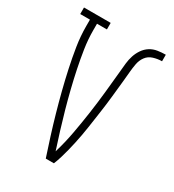

<svg xmlns="http://www.w3.org/2000/svg" viewBox="-178 -838 855 941"><g transform="rotate(30 250.0 -367.5)"><path d="M227 0Q209 -54 192 -108Q175 -162 159.5 -216.5Q144 -271 130 -326Q116 -381 104 -436.5Q92 -492 83 -548.5Q74 -605 74 -662V-698H19V-735H170V-698H114V-662Q114 -610 122 -558Q130 -506 140.5 -455.5Q151 -405 163.5 -354.5Q176 -304 190 -254Q204 -204 219.5 -154Q235 -104 251 -55Q269 -115 280.5 -177.5Q292 -240 301 -302.5Q310 -365 316.5 -428Q323 -491 329 -554V-555Q331 -578 333.5 -600.5Q336 -623 343 -644.5Q350 -666 363 -685Q376 -704 395 -716Q414 -728 437 -731.5Q460 -735 482 -735V-698Q458 -698 434 -690.5Q410 -683 396 -664Q382 -645 377.5 -620.5Q373 -596 371 -572Q369 -548 366.5 -523.5Q364 -499 361.5 -475Q359 -451 356.5 -427Q354 -403 351 -379Q348 -355 344.5 -331Q341 -307 337.5 -283Q334 -259 330.5 -235Q327 -211 322.5 -187Q318 -163 313 -139.5Q308 -116 302 -92.5Q296 -69 289 -45.5Q282 -22 273 0Z"/></g></svg>

Font: Iosevka Curly Slab Extralight
Style: Regular
Weight: 200
Monospace: yes
Designer: Belleve Invis
Foundry: Belleve Invis
Version: Version 22.1.2; ttfautohint (v1.8.4)